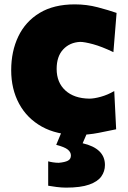

<svg xmlns="http://www.w3.org/2000/svg" viewBox="-20 -610 590 887"><path d="M338.9 13.2Q241.7 13.2 173.1 -25.1Q104.5 -63.5 68.1 -131.1Q31.7 -198.7 31.7 -285.6Q31.7 -373 64.7 -441.9Q97.7 -510.7 163.1 -550.3Q228.5 -589.8 325.7 -589.8Q380.4 -589.8 431.4 -576.4Q482.4 -563 518.6 -550.3L503.9 -369.1Q449.7 -395 409.9 -405.8Q370.1 -416.5 350.1 -416.5Q302.2 -414.1 272 -381.8Q241.7 -349.6 241.7 -291.5Q241.7 -229 282 -192.1Q322.3 -155.3 392.6 -154.3Q414.6 -154.3 446.3 -163.1Q478 -171.9 507.8 -189.5L516.6 -12.7Q482.4 -5.4 434.8 3.9Q387.2 13.2 338.9 13.2ZM285.2 256.8Q265.1 256.8 240.5 253.7Q215.8 250.5 202.6 248V135.3Q210.4 137.7 224.4 139.9Q238.3 142.1 251.5 142.1Q279.8 139.6 293.7 132.3Q307.6 125 307.6 108.4Q307.6 92.8 293.2 81.1Q278.8 69.3 239.7 59.1L279.3 -35.6H384.3V0L361.8 51.8Q464.8 75.7 464.8 152.3Q464.8 181.6 448 205.3Q431.2 229 391.8 242.9Q352.5 256.8 285.2 256.8Z"/></svg>

Font: Pinar-DS1-FD ExtraBold
Style: Regular
Weight: 800
Designer: Amin Abedi
Version: Version 2.000